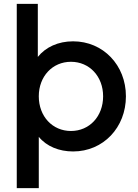

<svg xmlns="http://www.w3.org/2000/svg" viewBox="-20 -765 710 985"><path d="M66 200H179V-63C219 -14 283 12 355 12C510 12 626 -111 626 -271C626 -431 509 -553 355 -553C278 -553 214 -523 174 -473V-745H66ZM179 -271C179 -373 249 -448 344 -448C439 -448 509 -373 509 -271C509 -168 439 -93 344 -93C249 -93 179 -168 179 -271Z"/></svg>

Font: Mluvka SemiBold
Style: Regular
Weight: 600
Designer: Modified by Jiří Krblich, Original typeface by Gumpita Rahayu
Foundry: Gumpita Rahayu & Jiří Krblich
Version: Version 2.000;Glyphs 3.1.1 (3134)